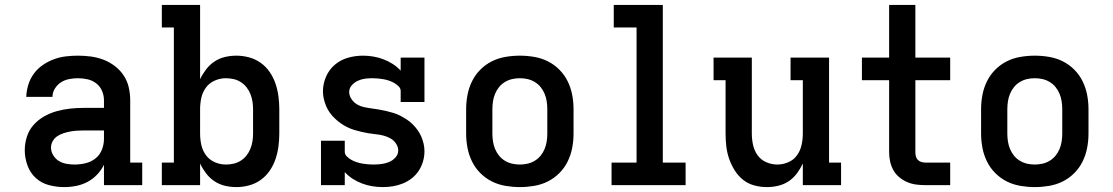

<svg xmlns="http://www.w3.org/2000/svg" viewBox="-20 -755 4540 783"><path d="M242 8Q211 8 180 0Q149 -8 126 -29Q103 -50 92 -80.5Q81 -111 81 -142Q81 -170 89.5 -197Q98 -224 116.5 -245Q135 -266 159.5 -280Q184 -294 211 -301.5Q238 -309 265.5 -312Q293 -315 321 -315H404V-346Q404 -366 396 -384.5Q388 -403 372.5 -415Q357 -427 337.5 -431.5Q318 -436 298 -436Q280 -436 262 -432.5Q244 -429 229 -419.5Q214 -410 204 -394Q194 -378 194 -360H87Q88 -385 95.5 -409.5Q103 -434 118 -454.5Q133 -475 154 -489.5Q175 -504 199 -513Q223 -522 248 -525Q273 -528 298 -528Q325 -528 351 -524.5Q377 -521 402 -511.5Q427 -502 448.5 -485.5Q470 -469 484.5 -447Q499 -425 505 -399Q511 -373 511 -346V-92H560V0H404V-83Q393 -61 376 -43Q359 -25 337.5 -13.5Q316 -2 291.5 3Q267 8 242 8ZM284 -84Q307 -84 329.5 -89.5Q352 -95 369.5 -109Q387 -123 395.5 -144.5Q404 -166 404 -189V-223H321Q307 -223 293 -222Q279 -221 265.5 -218.5Q252 -216 238.5 -211.5Q225 -207 213.5 -199.5Q202 -192 195 -179.5Q188 -167 188 -153Q188 -137 197 -122Q206 -107 220 -98.5Q234 -90 251 -87Q268 -84 284 -84Z M944 8Q920 8 897 2.5Q874 -3 854.5 -16Q835 -29 820.5 -48Q806 -67 796 -88V0H640V-92H689V-643H640V-735H796V-432Q806 -453 820.5 -472Q835 -491 854.5 -504Q874 -517 897 -522.5Q920 -528 944 -528Q970 -528 996 -521Q1022 -514 1043.5 -498.5Q1065 -483 1080 -461Q1095 -439 1103.5 -414Q1112 -389 1115.5 -362.5Q1119 -336 1119 -310V-210Q1119 -184 1115.5 -157.5Q1112 -131 1103.5 -106Q1095 -81 1080 -59Q1065 -37 1043.5 -21.5Q1022 -6 996 1Q970 8 944 8ZM901 -84Q917 -84 932.5 -87.5Q948 -91 961.5 -99.5Q975 -108 985 -120.5Q995 -133 1001 -148Q1007 -163 1009.5 -178.5Q1012 -194 1012 -210V-310Q1012 -326 1009.5 -341.5Q1007 -357 1001 -372Q995 -387 985 -399.5Q975 -412 961.5 -420.5Q948 -429 932.5 -432.5Q917 -436 901 -436Q878 -436 856 -426.5Q834 -417 820 -398Q806 -379 801 -356Q796 -333 796 -310V-210Q796 -187 801 -164Q806 -141 820 -122Q834 -103 856 -93.5Q878 -84 901 -84Z M1541 8Q1520 8 1498.5 4.5Q1477 1 1457 -6.5Q1437 -14 1419 -25.5Q1401 -37 1386 -53V0H1289V-181H1386V-136Q1386 -125 1395 -116.5Q1404 -108 1414 -102.5Q1424 -97 1435 -93.5Q1446 -90 1457 -88Q1468 -86 1479.5 -85Q1491 -84 1502 -84Q1519 -84 1535 -86Q1551 -88 1566 -94Q1581 -100 1592.5 -112.5Q1604 -125 1604 -141Q1604 -156 1595 -169.5Q1586 -183 1572.5 -190.5Q1559 -198 1544 -202Q1529 -206 1513.5 -207.5Q1498 -209 1483 -211.5Q1468 -214 1453 -217.5Q1438 -221 1423.5 -225.5Q1409 -230 1395 -237Q1381 -244 1368.5 -253Q1356 -262 1345 -272.5Q1334 -283 1325 -295.5Q1316 -308 1310 -322.5Q1304 -337 1300.5 -352Q1297 -367 1297 -382Q1297 -413 1309.5 -442Q1322 -471 1345.5 -491Q1369 -511 1399 -519.5Q1429 -528 1460 -528Q1481 -528 1502 -524.5Q1523 -521 1543 -513.5Q1563 -506 1581 -494.5Q1599 -483 1614 -467V-520H1711V-339H1614V-384Q1614 -395 1605 -403.5Q1596 -412 1586 -417.5Q1576 -423 1565.5 -426.5Q1555 -430 1543.5 -432Q1532 -434 1521 -435Q1510 -436 1498 -436Q1483 -436 1468 -434Q1453 -432 1439 -425.5Q1425 -419 1414.5 -407Q1404 -395 1404 -380Q1404 -365 1413 -351.5Q1422 -338 1435 -330Q1448 -322 1463.5 -318.5Q1479 -315 1494 -313Q1509 -311 1524.5 -308.5Q1540 -306 1554.5 -302.5Q1569 -299 1584 -294.5Q1599 -290 1612.5 -283Q1626 -276 1639 -267.5Q1652 -259 1663 -248Q1674 -237 1683 -224.5Q1692 -212 1698 -198Q1704 -184 1707.5 -169Q1711 -154 1711 -138Q1711 -117 1705 -96.5Q1699 -76 1687.5 -58.5Q1676 -41 1659.5 -28Q1643 -15 1623.5 -7Q1604 1 1583 4.5Q1562 8 1541 8Z M2100 8Q2071 8 2041.5 3Q2012 -2 1986 -15Q1960 -28 1939 -49Q1918 -70 1905 -96.5Q1892 -123 1886.5 -152Q1881 -181 1881 -210V-310Q1881 -339 1886.5 -368Q1892 -397 1905 -423.5Q1918 -450 1939 -471Q1960 -492 1986 -505Q2012 -518 2041.5 -523Q2071 -528 2100 -528Q2129 -528 2158.5 -523Q2188 -518 2214 -505Q2240 -492 2261 -471Q2282 -450 2295 -423.5Q2308 -397 2313.5 -368Q2319 -339 2319 -310V-210Q2319 -181 2313.5 -152Q2308 -123 2295 -96.5Q2282 -70 2261 -49Q2240 -28 2214 -15Q2188 -2 2158.5 3Q2129 8 2100 8ZM2100 -84Q2116 -84 2131.5 -87.5Q2147 -91 2161 -99.5Q2175 -108 2185 -120.5Q2195 -133 2201 -147.5Q2207 -162 2209.5 -178Q2212 -194 2212 -210V-310Q2212 -326 2209.5 -342Q2207 -358 2201 -372.5Q2195 -387 2185 -399.5Q2175 -412 2161 -420.5Q2147 -429 2131.5 -432.5Q2116 -436 2100 -436Q2084 -436 2068.5 -432.5Q2053 -429 2039 -420.5Q2025 -412 2015 -399.5Q2005 -387 1999 -372.5Q1993 -358 1990.5 -342Q1988 -326 1988 -310V-210Q1988 -194 1990.5 -178Q1993 -162 1999 -147.5Q2005 -133 2015 -120.5Q2025 -108 2039 -99.5Q2053 -91 2068.5 -87.5Q2084 -84 2100 -84Z M2474 0V-92H2576V-643H2483V-735H2683V-92H2776V0Z M3107 8Q3081 8 3055.5 1Q3030 -6 3010 -22Q2990 -38 2976 -60.5Q2962 -83 2953.5 -107.5Q2945 -132 2942 -158Q2939 -184 2939 -210V-428H2890V-520H3046V-210Q3046 -187 3051 -164Q3056 -141 3069.5 -122Q3083 -103 3105 -93.5Q3127 -84 3150 -84Q3173 -84 3195 -93.5Q3217 -103 3230.5 -122Q3244 -141 3249 -164Q3254 -187 3254 -210V-428H3204V-520H3361V-92H3410V0H3254V-88Q3244 -67 3230 -48Q3216 -29 3196.5 -16Q3177 -3 3154 2.5Q3131 8 3107 8Z M3753 0Q3734 0 3715.5 -2.5Q3697 -5 3679.5 -12.5Q3662 -20 3647 -32.5Q3632 -45 3623 -61.5Q3614 -78 3610 -96.5Q3606 -115 3606 -134V-428H3495V-520H3606V-735H3713V-520H3855V-428H3713V-134Q3713 -126 3715 -117.5Q3717 -109 3723 -103Q3729 -97 3737 -94.5Q3745 -92 3753 -92H3855V0Z M4200 8Q4171 8 4141.5 3Q4112 -2 4086 -15Q4060 -28 4039 -49Q4018 -70 4005 -96.5Q3992 -123 3986.5 -152Q3981 -181 3981 -210V-310Q3981 -339 3986.5 -368Q3992 -397 4005 -423.5Q4018 -450 4039 -471Q4060 -492 4086 -505Q4112 -518 4141.5 -523Q4171 -528 4200 -528Q4229 -528 4258.5 -523Q4288 -518 4314 -505Q4340 -492 4361 -471Q4382 -450 4395 -423.5Q4408 -397 4413.5 -368Q4419 -339 4419 -310V-210Q4419 -181 4413.5 -152Q4408 -123 4395 -96.5Q4382 -70 4361 -49Q4340 -28 4314 -15Q4288 -2 4258.5 3Q4229 8 4200 8ZM4200 -84Q4216 -84 4231.5 -87.5Q4247 -91 4261 -99.5Q4275 -108 4285 -120.5Q4295 -133 4301 -147.5Q4307 -162 4309.5 -178Q4312 -194 4312 -210V-310Q4312 -326 4309.5 -342Q4307 -358 4301 -372.5Q4295 -387 4285 -399.5Q4275 -412 4261 -420.5Q4247 -429 4231.5 -432.5Q4216 -436 4200 -436Q4184 -436 4168.5 -432.5Q4153 -429 4139 -420.5Q4125 -412 4115 -399.5Q4105 -387 4099 -372.5Q4093 -358 4090.5 -342Q4088 -326 4088 -310V-210Q4088 -194 4090.5 -178Q4093 -162 4099 -147.5Q4105 -133 4115 -120.5Q4125 -108 4139 -99.5Q4153 -91 4168.5 -87.5Q4184 -84 4200 -84Z"/></svg>

Font: Iosevka Etoile Semibold
Style: Regular
Weight: 600
Designer: Belleve Invis
Foundry: Belleve Invis
Version: Version 22.1.2; ttfautohint (v1.8.4)